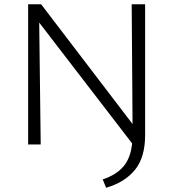

<svg xmlns="http://www.w3.org/2000/svg" viewBox="-20 -678 813 901"><path d="M661 -658V-44Q661 61 613 119.5Q565 178 478 203L462 164Q525 143 559 103.5Q593 64 600 -5L164 -572L171 0H112V-658H173L602 -96L598 -658Z"/></svg>

Font: Isabella Sans
Style: Regular
Weight: 400
Designer: Original fonts by Christian Thalmann (Catharsis Fonts), Modifications by Cristiano Sobral
Version: Version 0.002;July 12, 2020;FontCreator 13.0.0.2655 64-bit; 